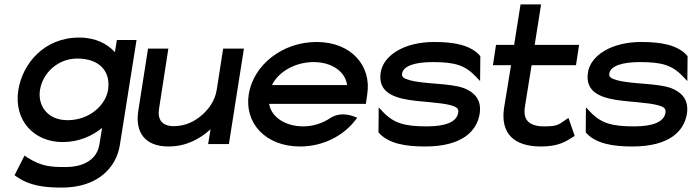

<svg xmlns="http://www.w3.org/2000/svg" viewBox="-20 -652 3132 869"><path d="M63 -245C41 -104 137 -9 263 -9C337 -9 396 -36 442 -73L430 1C420 67 363 104 276 104C215 104 168 103 101 59L91 52L46 141C112 192 191 197 261 197C422 197 506 106 522 7L598 -471H509L500 -416C466 -453 414 -482 338 -482C179 -482 82 -363 63 -245ZM161 -245C173 -321 241 -387 330 -387C431 -387 482 -328 469 -245C458 -176 385 -108 286 -108C193 -108 150 -176 161 -245Z M606 -151C591 -56 633 11 743 11C822 11 885 -23 933 -67L922 0H1016L1084 -432H990L961 -246C953 -195 923 -155 889 -127C859 -102 818 -81 767 -81C712 -81 692 -112 700 -161L742 -432H650Z M1106 -226C1085 -95 1182 11 1338 11C1442 11 1534 -37 1589 -109L1597 -119L1587 -123C1586 -123 1526 -152 1474 -117C1439 -94 1397 -80 1353 -80C1271 -80 1208 -122 1198 -182H1636L1642 -224C1663 -356 1568 -462 1413 -462C1257 -462 1127 -357 1106 -226ZM1211 -267C1240 -327 1316 -371 1399 -371C1482 -371 1543 -328 1551 -267Z M1703 -324C1690 -239 1755 -212 1830 -200C1891 -190 1972 -189 2023 -175C2046 -168 2057 -161 2054 -142C2047 -99 1995 -80 1912 -80C1811 -80 1762 -94 1712 -147L1694 -166L1693 -53C1737 -1 1818 11 1904 11C2070 11 2138 -57 2151 -137C2161 -203 2125 -235 2080 -253C2014 -277 1899 -270 1831 -290C1808 -297 1797 -303 1800 -320C1806 -355 1862 -371 1938 -371C2039 -371 2085 -357 2135 -304L2153 -285L2154 -398C2110 -450 2031 -462 1945 -462C1807 -462 1715 -400 1703 -324Z M2211 -357H2293L2261 -161C2246 -52 2301 11 2429 11C2508 11 2541 -11 2581 -37L2553 -118L2542 -111C2509 -89 2505 -80 2444 -80C2373 -80 2346 -110 2356 -170L2386 -357H2587L2601 -449H2400L2429 -632H2336L2307 -449H2225Z M2641 -324C2628 -239 2693 -212 2768 -200C2829 -190 2910 -189 2961 -175C2984 -168 2995 -161 2992 -142C2985 -99 2933 -80 2850 -80C2749 -80 2700 -94 2650 -147L2632 -166L2631 -53C2675 -1 2756 11 2842 11C3008 11 3076 -57 3089 -137C3099 -203 3063 -235 3018 -253C2952 -277 2837 -270 2769 -290C2746 -297 2735 -303 2738 -320C2744 -355 2800 -371 2876 -371C2977 -371 3023 -357 3073 -304L3091 -285L3092 -398C3048 -450 2969 -462 2883 -462C2745 -462 2653 -400 2641 -324Z"/></svg>

Font: Charger Sport
Style: BdExtObl
Weight: 700
Designer: Jasper
Foundry: Cannot Into Space Fonts
Version: Version 1.1